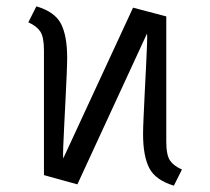

<svg xmlns="http://www.w3.org/2000/svg" viewBox="-20 -568 655 598"><path d="M221 6.2 116.9 -22.6V-411.3Q116.9 -452.8 105.4 -470Q93.8 -487.2 68.2 -498.5L93.3 -548.2Q150.8 -531.3 170 -493.8Q189.2 -456.4 189.2 -387.7Q189.2 -370.3 187.7 -335.4Q186.2 -300.5 184.1 -258.7Q182.1 -216.9 180 -177.2Q177.9 -137.4 176.9 -109.2Q175.9 -81 176.9 -74.4L394.4 -544.1L497.9 -516.9V-127.2Q497.9 -85.1 509.5 -68.2Q521 -51.3 546.7 -40L521.5 10.3Q464.1 -7.2 444.9 -44.6Q425.6 -82.1 425.6 -150.3Q425.6 -168.2 427.2 -203.1Q428.7 -237.9 430.8 -279.7Q432.8 -321.5 434.9 -361Q436.9 -400.5 437.9 -428.7Q439 -456.9 437.9 -463.6Z"/></svg>

Font: Fira Code Light
Style: Regular
Weight: 300
Monospace: yes
Designer: Carrois Corporate, Edenspiekermann AG, Nikita Prokopov
Foundry: Carrois Corporate, Edenspiekermann AG, Nikita Prokopov
Version: Version 6.000; ttfautohint (v1.8.2) -l 8 -r 50 -G 200 -x 14 